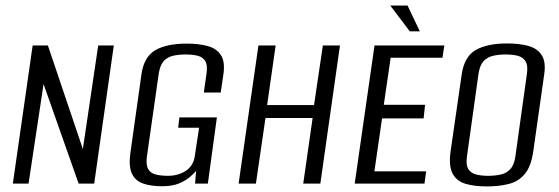

<svg xmlns="http://www.w3.org/2000/svg" viewBox="-20 -658 2002 688"><path d="M26 0 97 -495H151.6L276.9 -123.9L331.9 -495H387.8L317.5 0H261.8L136.1 -356.7L82.3 0Z M560.3 9.4Q519.8 9.4 491.9 -0.7Q464.1 -10.7 452.3 -36.8Q440.6 -62.9 447.2 -109.9L486.8 -391.3Q495.5 -453.8 535.9 -477.8Q576.2 -501.7 649.1 -501.7Q691.9 -501.7 724 -493.1Q756 -484.4 771.6 -460.5Q787.2 -436.5 780.5 -391.3L770.9 -326.5H710.4L719.8 -392.7Q724.4 -423.8 715.8 -438.6Q707.3 -453.4 688.9 -458.1Q670.5 -462.8 645.3 -462.8Q620.3 -462.8 599.9 -458.1Q579.4 -453.4 566.3 -438.6Q553.2 -423.8 548.6 -392.7L506.5 -97.8Q502.2 -67.1 511 -52.1Q519.7 -37.1 538.5 -32.6Q557.2 -28 581.7 -28Q618.5 -28 645.6 -45.8Q672.7 -63.5 677.9 -97.8L693.4 -200.2H618.5L622.8 -237.4H757.2L724.8 0H679L682.8 -45.5Q679.3 -41.8 673.9 -36.2Q668.6 -30.6 664.3 -27.3Q648.9 -12.7 623.9 -1.7Q598.9 9.4 560.3 9.4Z M835 0 906 -495H967.7L937.2 -281.5H1105.3L1136.9 -495H1198.2L1127.9 0H1066.6L1100.2 -235.2H931.3L897 0Z M1251 0 1322 -495H1572.1L1565.5 -451.1H1379.9L1355.2 -282.4H1503.1L1498 -233.7H1349L1321.6 -44H1507L1501.1 0ZM1448.4 -545.7 1378.5 -638.2H1440.4L1484.4 -545.7Z M1723.7 10Q1679.7 10 1648.1 0.6Q1616.5 -8.7 1601.8 -36.1Q1587.2 -63.4 1594.8 -117L1634.5 -391.8Q1643.9 -455.5 1684.9 -478.9Q1726 -502.3 1797.1 -502.3Q1840.9 -502.3 1872.8 -493.6Q1904.6 -485 1920.7 -461.1Q1936.8 -437.1 1930.1 -391.8L1891.1 -117.3Q1883.5 -62.4 1860.9 -35.1Q1838.4 -7.7 1803.5 1.1Q1768.6 10 1723.7 10ZM1728.7 -28Q1753.7 -28 1774.4 -32.6Q1795.2 -37.1 1808.8 -52.1Q1822.5 -67.1 1826.8 -97.8L1868 -392.7Q1872.5 -423.8 1863 -438.6Q1853.5 -453.4 1835.2 -458.1Q1816.9 -462.8 1792.3 -462.8Q1767.6 -462.8 1746.9 -458.1Q1726.1 -453.4 1712.6 -438.6Q1699 -423.8 1694.5 -392.7L1653.3 -97.8Q1649 -68.5 1657.4 -53.5Q1665.7 -38.6 1684.4 -33.3Q1703.1 -28 1728.7 -28Z"/></svg>

Font: Alumni Sans SC Thin
Style: Italic
Weight: 100
Italic angle: -8°
Designer: Robert E. Leuschke
Foundry: Robert E. Leuschke
Version: Version 1.016